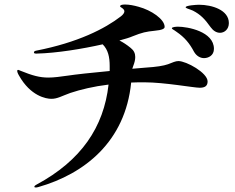

<svg xmlns="http://www.w3.org/2000/svg" viewBox="-20 -791 1040 849"><path d="M769 -521C756 -521 744 -515 723 -507C703 -500 672 -495 624 -492C614 -491 593 -489 565 -487C566 -491 568 -495 569 -499C575 -514 578 -527 578 -539C578 -555 572 -568 558 -579C541 -593 524 -604 508 -612C534 -619 554 -625 565 -630C610 -648 626 -651 664 -655C697 -658 708 -664 708 -672C708 -706 649 -746 593 -761C572 -767 551 -771 533 -771C520 -771 511 -769 511 -763C511 -759 530 -753 530 -741C530 -734 524 -726 515 -719C444 -664 324 -603 140 -567C135 -566 130 -564 130 -559C130 -555 134 -554 141 -554C231 -556 345 -575 434 -595C458 -571 465 -539 465 -499V-477C388 -470 308 -461 283 -457C247 -452 219 -448 194 -448C155 -448 123 -457 71 -478C64 -481 62 -482 60 -482C58 -482 56 -480 56 -477C56 -474 58 -467 64 -457C115 -366 184 -354 207 -354C234 -354 252 -366 291 -380C336 -395 394 -409 460 -417C439 -229 339 -81 142 25C136 28 132 31 132 35C132 37 134 38 138 38C141 38 143 38 150 36C353 -22 534 -164 560 -426C579 -427 599 -427 619 -427C707 -427 837 -403 863 -403C885 -403 898 -410 898 -431C898 -469 804 -521 769 -521ZM860 -770C849 -770 801 -767 801 -759C801 -754 815 -752 833 -744C866 -727 885 -708 912 -670C923 -655 937 -646 953 -646C972 -646 992 -661 992 -689C992 -747 917 -770 860 -770ZM767 -673C760 -673 740 -672 740 -666C740 -662 748 -660 761 -650C796 -626 818 -600 838 -562C849 -543 866 -534 882 -534C901 -534 926 -545 926 -575C926 -652 809 -673 767 -673Z"/></svg>

Font: Shippori Mincho OTF
Style: Bold
Weight: 800
Designer: FONTDASU
Foundry: FONTDASU / Google Inc. / but / Adobe
Version: Version 3.300;hotconv 1.0.109;makeotfexe 2.5.65596